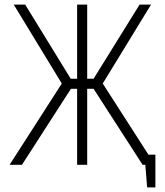

<svg xmlns="http://www.w3.org/2000/svg" viewBox="-20 -720 720 839"><path d="M606 -44V0H615L623 99H659V-44ZM603 0H657L429 -355L640 -700H590L389 -376H361V-700H317V-376H289L90 -700H40L250 -355L22 0H76L290 -332H317V0H361V-332H389Z"/></svg>

Font: Advent Pro Light
Style: Regular
Weight: 300
Version: Version 3.000